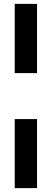

<svg xmlns="http://www.w3.org/2000/svg" viewBox="-20 -733 259 990"><path d="M56 -713H171V-356H56ZM56 -119H171V237H56Z"/></svg>

Font: Reem Kufi Fun SemiBold
Style: Regular
Weight: 600
Designer: Khaled Hosny
Version: Version 1.005